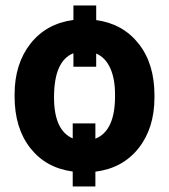

<svg xmlns="http://www.w3.org/2000/svg" viewBox="-20 -607 604 687"><path d="M32.2 -269Q32.2 -377.9 88.6 -450.2Q145 -522.5 242.7 -535.6V-587.4H324.2V-535.2Q419.9 -522 476.3 -450.4Q532.7 -378.9 532.7 -266.1V-258.8Q532.7 -148.4 475.8 -76.7Q418.9 -4.9 321.3 7.3V60.1H240.2V6.8Q143.6 -6.3 87.9 -77.9Q32.2 -149.4 32.2 -261.7ZM321.3 -110.8Q391.6 -138.7 391.6 -262.2V-269Q391.6 -325.7 374.3 -363.5Q356.9 -401.4 324.2 -415.5V-368.2H242.7V-416.5Q173.3 -389.2 173.3 -258.8Q173.3 -140.6 240.2 -111.8V-165.5H321.3Z"/></svg>

Font: RobotoInd
Style: Bold
Weight: 700
Designer: Google
Version: Version 2.001150; 2014